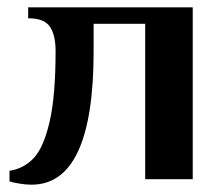

<svg xmlns="http://www.w3.org/2000/svg" viewBox="-20 -490 607 525"><path d="M6 6V-23Q45 -29 72 -57.5Q99 -86 115.5 -156.5Q132 -227 132 -350Q132 -394 116.5 -417Q101 -440 57 -440V-470H507V0H377V-425H236V-350Q236 15 66 15Q51 15 33 12Q15 9 6 6Z"/></svg>

Font: Philosopher
Style: Bold
Weight: 700
Designer: Jovanny Lemonad
Foundry: Jovanny Lemonad
Version: Version 2.000